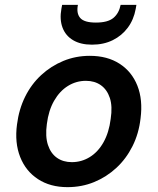

<svg xmlns="http://www.w3.org/2000/svg" viewBox="-20 -759 650 791"><path d="M258 12Q187 12 136.5 -21Q86 -54 63 -112.5Q40 -171 50 -246Q58 -309 83.5 -360.5Q109 -412 149.5 -449.5Q190 -487 241 -508Q292 -529 350 -529Q422 -529 472.5 -496.5Q523 -464 546 -406Q569 -348 559 -271Q552 -209 526 -157Q500 -105 459.5 -67.5Q419 -30 368 -9Q317 12 258 12ZM276 -91Q316 -91 350 -112Q384 -133 406.5 -173Q429 -213 436 -269Q444 -321 432.5 -355.5Q421 -390 395.5 -408Q370 -426 334 -426Q294 -426 260 -405Q226 -384 203 -344Q180 -304 173 -248Q166 -197 177.5 -162Q189 -127 214.5 -109Q240 -91 276 -91ZM359 -575Q312 -575 281 -593.5Q250 -612 237.5 -645.5Q225 -679 233 -723L236 -739H301Q294 -704 310.5 -685Q327 -666 375 -666Q424 -666 447 -685Q470 -704 477 -739H542L539 -722Q531 -678 506.5 -645Q482 -612 444.5 -593.5Q407 -575 359 -575Z"/></svg>

Font: DM Sans 11pt SemiBold
Style: Italic
Weight: 600
Italic angle: -10°
Version: Version 4.004;gftools[0.9.30]